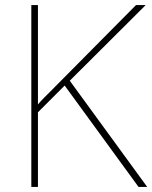

<svg xmlns="http://www.w3.org/2000/svg" viewBox="-20 -734 598 754"><path d="M558 0H524L234 -398L129 -293V0H103V-714H129V-324Q140 -337 153 -350Q166 -363 179 -376L514 -714H552L254 -417Z"/></svg>

Font: Noto Sans Khmer UI Thin
Style: Regular
Weight: 100
Designer: Danh Hong and the Monotype Design Team
Foundry: Monotype Imaging Inc.
Version: Version 2.002; ttfautohint (v1.8.4.7-5d5b)